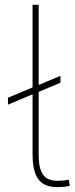

<svg xmlns="http://www.w3.org/2000/svg" viewBox="-20 -770 311 800"><path d="M266.6 -21 271 3.9Q260.3 7.3 244.4 8.5Q228.5 9.8 218.8 9.8Q186.5 9.8 163.6 -2.2Q140.6 -14.2 128.2 -43.9Q115.7 -73.7 115.7 -126.5V-377L13.2 -334V-362.8L115.7 -405.8V-750H141.1V-416L231.9 -454.1V-425.3L141.1 -387.2V-126.5Q141.1 -80.1 151.6 -56.4Q162.1 -32.7 179.4 -24.7Q196.8 -16.6 216.8 -16.6Q245.6 -16.6 266.6 -21Z"/></svg>

Font: Robert Sans Thin
Style: Regular
Weight: 100
Designer: Christian Robertson (extended by Adam Twardoch)
Foundry: Google
Version: Version 12.135;April 2, 2019;FontCreator 11.5.0.2425 64-bit;